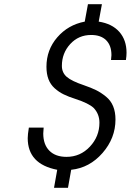

<svg xmlns="http://www.w3.org/2000/svg" viewBox="-20 -830 617 906"><path d="M234.9 56.2 250 -28.8Q110.8 -55.7 110.8 -178.2Q110.8 -194.8 116.2 -228H186Q184.1 -208.5 184.1 -200.2Q184.1 -147.9 212.9 -118.9Q241.7 -89.8 293.9 -89.8Q358.9 -89.8 404.1 -137.9Q449.2 -186 449.2 -251Q449.2 -292 421.9 -320.8Q398.4 -342.8 336.9 -362.8Q303.2 -373.5 280.3 -384.8Q257.3 -396 237.8 -413.6Q218.3 -431.2 208.7 -456.3Q199.2 -481.4 199.2 -515.1Q199.2 -594.7 250.2 -653.8Q301.3 -712.9 379.9 -728L395 -810.1H460.9L445.8 -728Q508.8 -718.3 543 -679.7Q577.1 -641.1 577.1 -581.1Q577.1 -565.4 574.2 -546.9H503.9Q505.9 -562.5 505.9 -569.8Q505.9 -615.2 481 -640.1Q456.1 -665 410.2 -665Q350.6 -665 311.3 -622.1Q272 -579.1 272 -519Q272 -487.3 294.9 -467.3Q317.9 -447.3 375 -428.2Q410.6 -416 434.1 -404.3Q457.5 -392.6 480.2 -374Q502.9 -355.5 513.9 -328.6Q524.9 -301.8 524.9 -266.1Q524.9 -178.2 463.9 -108.2Q402.8 -38.1 315.9 -28.8L300.8 56.2Z"/></svg>

Font: Involve
Style: Italic
Weight: 400
Italic angle: -10.5°
Designer: Stefan Peev
Foundry: Context Ltd.
Version: Version 1.001